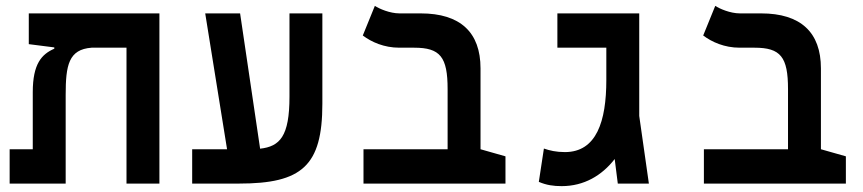

<svg xmlns="http://www.w3.org/2000/svg" viewBox="-20 -632 2970 661"><path d="M528.8 0V-585.9H79.1V-480L167 -468.8V-464.4C123.5 -445.3 92.8 -412.6 92.8 -314.5V-118.2H13.2V0H206.1V-305.2C206.1 -407.7 216.3 -461.9 295.4 -467.8H415.5V0Z M641.6 0H802.7C1019.5 0 1089.8 -61 1089.8 -274.9V-585.9H976.6V-299.3C976.6 -162.1 943.4 -127.9 875.5 -120.1L806.6 -585.9H686.5L761.7 -118.2H641.6Z M1720.2 -93.8 1634.3 -118.2V-396.5C1634.3 -521 1564.5 -585.9 1428.2 -585.9H1355.5C1321.8 -585.9 1285.2 -602.1 1270.5 -611.8L1229 -509.8C1258.8 -487.3 1302.2 -467.8 1354.5 -467.8H1405.8C1495.6 -467.8 1521 -436 1521 -325.2V-118.2H1231.4V0H1720.2Z M1913.6 8.8C1990.7 8.8 2052.2 -27.8 2096.2 -84.5L2106.9 0H2213.9L2180.7 -232.9V-585.9H1898.9V-467.8H2067.4V-356.4C2067.4 -214.4 2033.7 -108.4 1924.8 -108.4C1894.5 -108.4 1872.1 -113.8 1852.5 -120.6L1835 -5.9C1861.3 5.4 1885.7 8.8 1913.6 8.8Z M2892.1 -93.8 2806.2 -118.2V-396.5C2806.2 -521 2736.3 -585.9 2600.1 -585.9H2527.3C2493.7 -585.9 2457 -602.1 2442.4 -611.8L2400.9 -509.8C2430.7 -487.3 2474.1 -467.8 2526.4 -467.8H2577.6C2667.5 -467.8 2692.9 -436 2692.9 -325.2V-118.2H2403.3V0H2892.1Z"/></svg>

Font: Cascadia Code NF SemiBold
Style: Regular
Weight: 600
Monospace: yes
Designer: Aaron Bell
Foundry: Saja Typeworks
Version: Version 2404.023